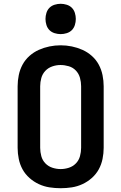

<svg xmlns="http://www.w3.org/2000/svg" viewBox="-20 -985 640 1013"><path d="M300 8Q270 8 241 3.5Q212 -1 185 -13.5Q158 -26 135.5 -46Q113 -66 99 -91.5Q85 -117 79 -146.5Q73 -176 73 -205V-530Q73 -559 79 -588.5Q85 -618 99 -644Q113 -670 135.5 -690Q158 -710 185 -722Q212 -734 241 -740Q270 -746 300 -746Q330 -746 359 -740Q388 -734 415 -722Q442 -710 464.5 -690Q487 -670 501 -644Q515 -618 521 -588.5Q527 -559 527 -530V-205Q527 -176 521 -146.5Q515 -117 501 -91.5Q487 -66 464.5 -46Q442 -26 415 -13.5Q388 -1 359 3.5Q330 8 300 8ZM300 -93Q322 -93 343.5 -100Q365 -107 380.5 -123Q396 -139 402 -161Q408 -183 408 -205V-530Q408 -552 402 -574Q396 -596 380.5 -612.5Q365 -629 343 -635.5Q321 -642 299 -642Q277 -642 255.5 -634.5Q234 -627 219 -611Q204 -595 198 -573.5Q192 -552 192 -530V-205Q192 -183 198 -161Q204 -139 219.5 -123Q235 -107 256.5 -100Q278 -93 300 -93ZM300 -805Q284 -805 268 -810Q252 -815 241 -826Q230 -837 225 -853Q220 -869 220 -885Q220 -901 225 -917Q230 -933 241 -944Q252 -955 268 -960Q284 -965 300 -965Q316 -965 332 -960Q348 -955 359 -944Q370 -933 375 -917Q380 -901 380 -885Q380 -869 375 -853Q370 -837 359 -826Q348 -815 332 -810Q316 -805 300 -805Z"/></svg>

Font: Zed Sans Extended
Style: Bold
Weight: 700
Width: 7
Designer: Belleve Invis
Foundry: Belleve Invis
Version: Version 1.0.0; ttfautohint (v1.8.4)